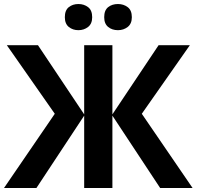

<svg xmlns="http://www.w3.org/2000/svg" viewBox="-20 -940 983 960"><path d="M253.9 -371.1 14.2 -713.9H169.9L400.9 -368.2V-713.9H542V-368.2L772.9 -713.9H929.2L689 -371.1L942.9 0H780.8L542 -361.8V0H400.9V-361.8L162.1 0H0ZM304.2 -854Q304.2 -888.7 324 -904.3Q343.8 -919.9 372.1 -919.9Q399.9 -919.9 420.4 -904.3Q440.9 -888.7 440.9 -854Q440.9 -821.3 420.4 -805.2Q399.9 -789.1 372.1 -789.1Q343.8 -789.1 324 -805.2Q304.2 -821.3 304.2 -854ZM501 -854Q501 -888.7 520.8 -904.3Q540.5 -919.9 569.8 -919.9Q597.7 -919.9 618.4 -904.3Q639.2 -888.7 639.2 -854Q639.2 -821.3 618.4 -805.2Q597.7 -789.1 569.8 -789.1Q540.5 -789.1 520.8 -805.2Q501 -821.3 501 -854Z"/></svg>

Font: Open Sans
Style: Bold
Weight: 700
Designer: Monotype Design Team
Foundry: Monotype Imaging Inc.
Version: Version 3.000; ttfautohint (v1.8.4)